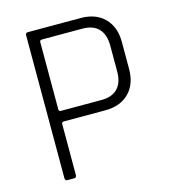

<svg xmlns="http://www.w3.org/2000/svg" viewBox="-99 -724 722 806"><g transform="rotate(-15 262.0 -321.5)"><path d="M124 0H95Q85 0 85 -12V-631Q85 -643 95 -643H325Q390 -643 428 -605Q466 -567 466 -501V-384Q466 -318 428 -280Q390 -242 325 -242H145Q135 -242 135 -234V-12Q135 0 124 0ZM145 -288H321Q367 -288 391 -313.5Q415 -339 415 -386V-499Q415 -547 391 -572.5Q367 -598 321 -598H145Q135 -598 135 -589V-296Q135 -288 145 -288Z"/></g></svg>

Font: Rajdhani
Style: Regular
Weight: 400
Designer: Satya Rajpurohit, Jyotish Sonowal
Foundry: Indian Type Foundry
Version: Version 1.201 February 1, 2022